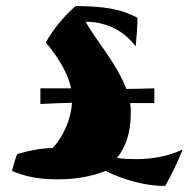

<svg xmlns="http://www.w3.org/2000/svg" viewBox="-20 -568 628 637"><path d="M37 -57C30 -39 24 -19 20 -1C59 16 102 26 161 27H171C227 27 280 19 330 -1C393 30 463 49 528 49C548 14 567 -25 586 -72C537 -49 484 -40 431 -40C410 -40 389 -41 368 -44C410 -96 414 -155 414 -204L412 -226H492V-275C461 -274 430 -273 399 -273C368 -357 294 -440 264 -496C322 -496 387 -473 430 -414C433 -444 436 -478 436 -509C382 -538 329 -547 231 -548C195 -517 157 -473 132 -427C175 -376 205 -325 216 -275H114V-223C149 -225 184 -226 219 -227C215 -173 193 -119 155 -77C116 -76 82 -70 37 -57Z"/></svg>

Font: Ruslan Display
Style: Regular
Weight: 400
Designer: Denis Masharov, Vladimir Rabdu
Foundry: Denis Masharov, Vladimir Rabdu
Version: Version 1.001